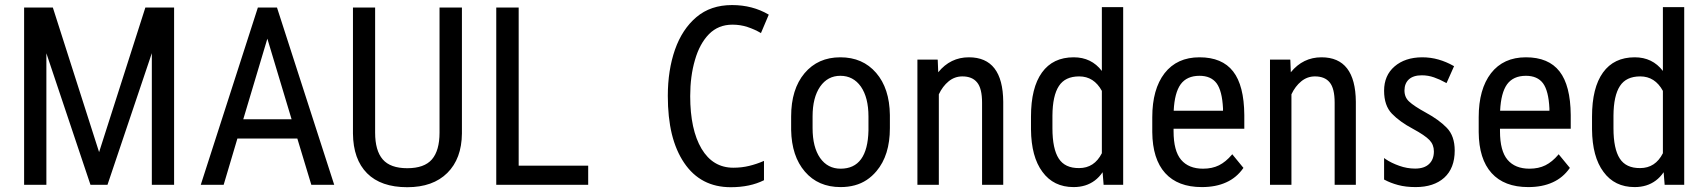

<svg xmlns="http://www.w3.org/2000/svg" viewBox="-20 -741 6843 770"><path d="M191.9 -710.9 377.4 -130.9 563 -710.9H678.2V0H588.9V-527.8L411.1 0H342.8L166 -527.3V0H76.7V-710.9Z M955.6 -262.7H1149.4L1052.2 -585.9ZM1172.4 -185.5H932.1L877 0H785.2L1014.2 -710.9H1090.8L1320.3 0H1228.5Z M1832.5 -710.9V-205.6Q1831.5 -104.5 1773.9 -47.4Q1716.3 9.8 1613.3 9.8Q1507.8 9.8 1452.1 -46.1Q1396.5 -102.1 1395.5 -205.6V-710.9H1484.4V-209Q1484.4 -137.2 1514.9 -101.8Q1545.4 -66.4 1613.3 -66.4Q1681.6 -66.4 1712.2 -101.8Q1742.7 -137.2 1742.7 -209V-710.9Z M2060.1 -76.7H2338.9V0H1970.2V-710.9H2060.1Z M2917.5 -642.1Q2860.8 -642.1 2823.2 -604Q2785.6 -565.4 2767.1 -500.5Q2748 -435.5 2748 -355.5Q2748 -221.2 2793.5 -144.5Q2838.9 -68.4 2920.9 -68.4Q2920.9 -68.4 2920.9 -68.4Q2954.6 -68.4 2984.4 -75.7Q3014.6 -83 3042.5 -95.2L3043.9 -95.7V-94.2V-19V-18.1H3043.5Q2987.8 9.8 2910.6 9.8Q2790 9.8 2724.1 -87.4Q2690.9 -136.2 2674.3 -203.6Q2658.2 -270.5 2658.2 -356.4Q2658.2 -459.5 2687 -542Q2715.8 -624 2772.9 -672.4Q2830.1 -720.7 2915.5 -720.7H2916Q2997.6 -720.7 3062.5 -682.6L3063 -682.1L3032.2 -609.4L3031.7 -607.9L3030.8 -608.9Q3005.9 -623.5 2977.5 -632.8Q2949.2 -642.1 2917.5 -642.1Z M3238.8 -274.4V-227.1Q3238.8 -150.9 3269 -107.4Q3299.3 -64.5 3351.1 -64.5Q3459.5 -64.5 3462.9 -217.8V-273.9Q3462.9 -349.6 3432.6 -393.6Q3401.9 -437 3350.1 -437Q3299.3 -437 3269 -393.6Q3238.8 -349.6 3238.8 -274.4ZM3152.8 -219.7V-273.9Q3152.8 -383.3 3206.5 -447.3Q3260.3 -511.2 3350.1 -511.2Q3439.9 -511.2 3493.7 -448.7Q3547.4 -386.7 3548.8 -279.8V-227.1Q3548.8 -118.2 3495.1 -54.7Q3477.5 -33.7 3455.8 -19.3Q3434.1 -4.9 3407.7 2.2Q3381.3 9.3 3351.1 9.3Q3261.2 9.3 3208 -52.7Q3154.8 -114.3 3152.8 -219.7Z M3740.2 -502 3740.7 -500 3742.7 -451.2Q3791.5 -511.2 3865.7 -511.2Q4002 -511.2 4003.4 -333V-2V0H4001.5H3919.9H3918.5V-2V-329.1Q3918.5 -386.7 3898.4 -410.6Q3878.9 -434.6 3839.4 -434.6Q3808.6 -434.6 3784.4 -414.8Q3760.3 -395 3745.1 -362.8V-2V0H3743.2H3661.1H3659.2V-2V-500V-502H3661.1H3738.8Z M4200.7 -276.9V-227.1Q4200.7 -144 4226.1 -105Q4251 -66.4 4307.6 -66.9Q4368.7 -66.9 4398.9 -126.5V-376.5Q4367.2 -434.6 4308.1 -434.6Q4251.5 -434.6 4226.6 -396Q4201.2 -357.4 4200.7 -276.9ZM4114.7 -222.2V-273.4Q4114.7 -389.2 4158.7 -450.2Q4202.6 -511.2 4286.1 -511.2Q4356.9 -511.2 4398.9 -456.5V-710.4V-712.4H4400.4H4482.9H4484.4V-710.4V-2V0H4482.9H4407.7H4405.8V-2L4401.9 -50.3Q4388.2 -30.3 4370.6 -17.1Q4353 -3.9 4331.8 2.7Q4310.5 9.3 4285.6 9.3Q4205.1 9.3 4160.6 -51.8Q4115.7 -111.8 4114.7 -222.2Z M4884.8 -296.9V-306.2Q4881.3 -377 4858.9 -407.2Q4836.4 -437 4790.5 -437Q4739.7 -437 4714.8 -402.8Q4690.4 -368.7 4687 -296.9ZM4897.9 -9.8Q4856.4 9.3 4799.8 9.3Q4703.6 9.3 4652.8 -46.9Q4602.1 -103 4601.1 -210.9V-271Q4601.1 -383.3 4650.4 -447.3Q4700.2 -511.2 4790.5 -511.2Q4881.3 -511.2 4925.3 -454.6Q4969.2 -398.4 4970.2 -279.8V-226.6V-224.6H4968.3H4686.5V-214.8Q4686.5 -135.7 4716.8 -100.1Q4747.1 -64.5 4804.7 -64.5Q4841.3 -64.5 4868.7 -78.1Q4896 -91.8 4920.4 -120.6L4921.4 -122.6L4922.9 -121.1L4965.8 -68.8L4966.8 -67.9L4965.8 -66.4Q4939 -28.3 4897.9 -9.8Z M5154.3 -502 5154.8 -500 5156.7 -451.2Q5205.6 -511.2 5279.8 -511.2Q5416 -511.2 5417.5 -333V-2V0H5415.5H5334H5332.5V-2V-329.1Q5332.5 -386.7 5312.5 -410.6Q5293 -434.6 5253.4 -434.6Q5222.7 -434.6 5198.5 -414.8Q5174.3 -395 5159.2 -362.8V-2V0H5157.2H5075.2H5073.2V-2V-500V-502H5075.2H5152.8Z M5782.2 -228.5Q5814 -195.8 5814 -137.2Q5814 -66.4 5772 -28.3Q5730 9.3 5657.2 9.3Q5617.7 9.3 5586.9 1Q5556.2 -7.3 5532.7 -20L5530.8 -21V-23.4V-100.1V-107.4L5536.6 -103Q5559.6 -87.4 5591.3 -76.2Q5622.6 -64.9 5655.3 -64.9Q5691.9 -64.9 5711.2 -83.3Q5730.5 -101.6 5730.5 -133.8Q5730.5 -160.6 5712.9 -179.2Q5694.8 -198.2 5646 -224.6Q5593.8 -252.4 5562.5 -284.7Q5530.8 -317.4 5530.8 -377Q5530.8 -438.5 5572.8 -474.6Q5614.7 -510.7 5683.1 -511.2Q5717.8 -511.2 5749 -502.2Q5780.3 -493.2 5808.6 -477.1L5811.5 -475.6L5810.1 -472.7L5782.7 -411.1L5780.8 -407.7L5777.3 -409.7Q5754.9 -422.4 5731 -430.7Q5707.5 -439 5682.1 -439Q5648.4 -439 5630.4 -422.9Q5612.8 -406.7 5612.5 -378.9Q5612.3 -351.1 5630.9 -334Q5649.9 -315.9 5698.7 -289.1Q5751 -260.7 5782.2 -228.5Z M6193.8 -296.9V-306.2Q6190.4 -377 6168 -407.2Q6145.5 -437 6099.6 -437Q6048.8 -437 6023.9 -402.8Q5999.5 -368.7 5996.1 -296.9ZM6207 -9.8Q6165.5 9.3 6108.9 9.3Q6012.7 9.3 5961.9 -46.9Q5911.1 -103 5910.2 -210.9V-271Q5910.2 -383.3 5959.5 -447.3Q6009.3 -511.2 6099.6 -511.2Q6190.4 -511.2 6234.4 -454.6Q6278.3 -398.4 6279.3 -279.8V-226.6V-224.6H6277.3H5995.6V-214.8Q5995.6 -135.7 6025.9 -100.1Q6056.2 -64.5 6113.8 -64.5Q6150.4 -64.5 6177.7 -78.1Q6205.1 -91.8 6229.5 -120.6L6230.5 -122.6L6231.9 -121.1L6274.9 -68.8L6275.9 -67.9L6274.9 -66.4Q6248 -28.3 6207 -9.8Z M6450.7 -276.9V-227.1Q6450.7 -144 6476.1 -105Q6501 -66.4 6557.6 -66.9Q6618.7 -66.9 6648.9 -126.5V-376.5Q6617.2 -434.6 6558.1 -434.6Q6501.5 -434.6 6476.6 -396Q6451.2 -357.4 6450.7 -276.9ZM6364.7 -222.2V-273.4Q6364.7 -389.2 6408.7 -450.2Q6452.6 -511.2 6536.1 -511.2Q6606.9 -511.2 6648.9 -456.5V-710.4V-712.4H6650.4H6732.9H6734.4V-710.4V-2V0H6732.9H6657.7H6655.8V-2L6651.9 -50.3Q6638.2 -30.3 6620.6 -17.1Q6603 -3.9 6581.8 2.7Q6560.5 9.3 6535.6 9.3Q6455.1 9.3 6410.6 -51.8Q6365.7 -111.8 6364.7 -222.2Z"/></svg>

Font: MAUL Condensed
Style: Condensed Regular
Weight: 400
Designer: MAUL
Version: Version 1.0; 2020; ttfautohint (v1.8.3)